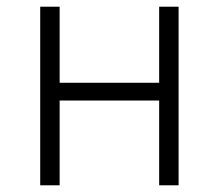

<svg xmlns="http://www.w3.org/2000/svg" viewBox="-20 -553 653 573"><path d="M100 0H158V-253H455V0H513V-533H455V-306H158V-533H100Z"/></svg>

Font: Spoqa Han Sans Neo Light
Style: Regular
Weight: 300
Designer: [Spoqa Han Sans Neo] Dong-huui Kim ___ Younghwa Kang ___ Yujin Lee ___ [Noto Sans] Ryoko NISHIZUKA ____ (kana & ideograp
Foundry: Spoqa (http://www.spoqa-han-sans.com)
Version: Version 1.100;hotconv 1.0.109;makeotfexe 2.5.65596